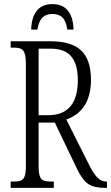

<svg xmlns="http://www.w3.org/2000/svg" viewBox="-20 -915 541 935"><path d="M32 -31H48Q71 -31 83 -36.5Q95 -42 100.5 -58Q106 -74 106 -108V-605Q106 -638 100 -655Q94 -672 82 -677.5Q70 -683 48 -683H32V-714H227Q329 -714 376 -668.5Q423 -623 423 -527Q423 -376 303 -333L413 -114Q435 -70 454 -50.5Q473 -31 497 -31H501V0H492Q439 0 410.5 -18.5Q382 -37 356 -91L247 -318H168V-108Q168 -74 173.5 -58Q179 -42 191 -36.5Q203 -31 226 -31H242V0H32ZM214 -354Q359 -354 359 -525Q359 -601 327.5 -639.5Q296 -678 227 -678H168V-354ZM235 -895Q286 -895 311.5 -862Q337 -829 338 -771H308Q301 -813 284 -830Q267 -847 235 -847Q204 -847 186.5 -829.5Q169 -812 162 -771H132Q133 -829 158.5 -862Q184 -895 235 -895Z"/></svg>

Font: Noto Serif CondLight
Style: Regular
Weight: 300
Width: 3
Designer: Monotype Design Team
Foundry: Monotype Imaging Inc.
Version: Version 1.001